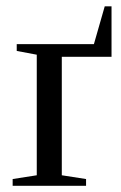

<svg xmlns="http://www.w3.org/2000/svg" viewBox="-20 -602 391 622"><path d="M180.2 -418V-34.2L258.8 -22V0H21V-22L99.1 -34.2V-424.8L34.2 -437V-459H284.2L319.3 -581.5H341.3V-418Z"/></svg>

Font: Times New Roman
Style: Regular
Weight: 400
Designer: Steve Matteson
Foundry: Ascender Corporation
Version: Version 2.00.3